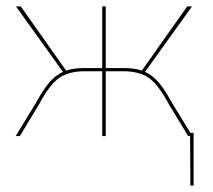

<svg xmlns="http://www.w3.org/2000/svg" viewBox="-20 -426 666 601"><path d="M586 -10V155H576L575 0H569L509 -99Q476 -161 446 -182Q416 -203 365 -203H311V0H300V-203H246Q195 -203 165 -182Q135 -161 102 -99L42 0H29L92 -103Q114 -144 133.5 -167Q153 -190 177 -201L30 -406H45L187 -205Q210 -213 245 -213H300V-406H311V-213H366Q401 -213 424 -205L566 -406H581L434 -201Q458 -190 477.5 -167Q497 -144 519 -103L576 -10Z"/></svg>

Font: Ysabeau Hairline
Style: Regular
Weight: 100
Designer: Christian Thalmann (Catharsis Fonts)
Version: Version 0.003